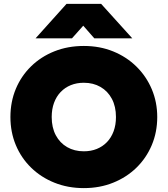

<svg xmlns="http://www.w3.org/2000/svg" viewBox="-20 -951 861 986"><path d="M410.5 15Q328.5 15 259.5 -12.8Q190.5 -40.5 139.8 -90Q89 -139.5 61.2 -206Q33.5 -272.5 33.5 -350Q33.5 -428 61.2 -494.5Q89 -561 139.8 -610.5Q190.5 -660 259.5 -687.5Q328.5 -715 410.5 -715Q492.5 -715 561.2 -687Q630 -659 680.8 -609Q731.5 -559 759.5 -492.8Q787.5 -426.5 787.5 -350Q787.5 -272.5 759.5 -206Q731.5 -139.5 680.8 -90Q630 -40.5 561.2 -12.8Q492.5 15 410.5 15ZM410.5 -174Q447 -174 477.2 -186.2Q507.5 -198.5 529.5 -221.5Q551.5 -244.5 563.5 -277Q575.5 -309.5 575.5 -350Q575.5 -404 554.5 -443.5Q533.5 -483 496.2 -504.5Q459 -526 410.5 -526Q374 -526 343.8 -513.8Q313.5 -501.5 291.5 -478.5Q269.5 -455.5 257.5 -423Q245.5 -390.5 245.5 -350Q245.5 -296 266.5 -256.5Q287.5 -217 324.8 -195.5Q362 -174 410.5 -174ZM162.5 -754 321.5 -931H499.5L659.5 -754H464.5L407.5 -819L349.5 -754Z"/></svg>

Font: Geologica Black
Style: Regular
Weight: 900
Designer: Sindre Bremnes, Frode Helland
Foundry: Monokrom Skriftforlag AS
Version: Version 1.010;gftools[0.9.28]